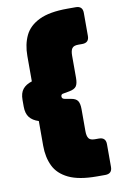

<svg xmlns="http://www.w3.org/2000/svg" viewBox="-96 -856 647 992"><g transform="rotate(-10 227.5 -360.0)"><path d="M312 -161Q312 -135 320.5 -123Q329 -111 353 -111H374Q410 -111 410 -75V44Q410 80 374 80H330Q236 80 182 54Q128 28 106 -18Q84 -64 84 -124V-254Q52 -264 36 -284.5Q20 -305 20 -341V-376Q20 -412 36 -432Q52 -452 84 -462V-595Q84 -656 106 -702Q128 -748 182 -774Q236 -800 330 -800H374Q410 -800 410 -764V-643Q410 -607 374 -607H353Q329 -607 320.5 -595Q312 -583 312 -557V-440Q312 -410 302.5 -396.5Q293 -383 267 -378L234 -372Q221 -371 221 -358Q221 -347 234 -344L267 -338Q293 -334 302.5 -320Q312 -306 312 -276Z"/></g></svg>

Font: Bungee Spice
Style: Regular
Weight: 400
Designer: David Jonathan Ross
Foundry: David Jonathan Ross
Version: Version 2.000